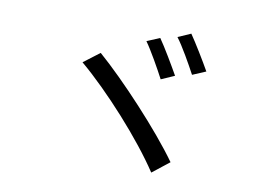

<svg xmlns="http://www.w3.org/2000/svg" viewBox="-70 -832 1140 836"><g transform="rotate(10 500.0 -414.0)"><path d="M582 -685 525 -661C551 -625 593 -550 615 -508L674 -534C652 -573 607 -650 582 -685ZM712 -727 655 -702C682 -667 723 -594 746 -551L805 -576C782 -617 737 -691 712 -727ZM338 -576 267 -522C393 -416 559 -232 645 -101L720 -160C631 -285 452 -477 338 -576Z"/></g></svg>

Font: Source Han Sans HK
Style: Regular
Weight: 400
Designer: Ryoko NISHIZUKA 西塚涼子 (kana, bopomofo & ideographs); Paul D. Hunt (Latin, Greek & Cyrillic); Sandoll Communications 산돌커뮤니
Foundry: Adobe
Version: Version 2.000;hotconv 1.0.107;makeotfexe 2.5.65593